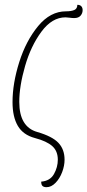

<svg xmlns="http://www.w3.org/2000/svg" viewBox="-20 -593 363 797"><path d="M151 161Q188 158 204 129.5Q220 101 220 70Q220 34 197 13.5Q174 -7 125 -20Q76 -33 54 -70.5Q32 -108 32 -169Q32 -247 60 -335.5Q88 -424 138.5 -485Q189 -546 254 -546Q276 -546 288.5 -551.5Q301 -557 301 -573Q312 -573 317.5 -567Q323 -561 323 -551Q323 -538 314.5 -528Q306 -518 288 -518Q279 -518 269 -519.5Q259 -521 252 -521Q196 -521 152 -461.5Q108 -402 84 -318.5Q60 -235 60 -170Q60 -66 135 -45Q197 -27 222.5 0Q248 27 248 70Q248 95 238 121.5Q228 148 210.5 166Q193 184 173 184Q162 184 156.5 179Q151 174 151 161Z"/></svg>

Font: Noto Serif CondThin
Style: Italic
Weight: 250
Width: 3
Italic angle: -12°
Designer: Monotype Design Team
Foundry: Monotype Imaging Inc.
Version: Version 1.001